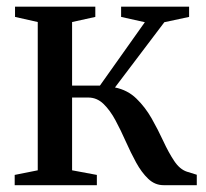

<svg xmlns="http://www.w3.org/2000/svg" viewBox="-20 -542 603 562"><path d="M23 0V-30L90.5 -43.5V-477.5L24 -492.5V-522.5H259V-492.5L191 -477.5V-291.5H272.5L404 -477L334.5 -492.5V-522.5H533.5V-492.5L461 -477L316.5 -286Q353.5 -278.5 379.2 -253.5Q405 -228.5 423.8 -195.5Q442.5 -162.5 458 -129Q473.5 -95.5 489.8 -71Q506 -46.5 527 -39.5L556 -30.5V0H458.5Q433.5 0 414 -18.5Q394.5 -37 378.5 -66.2Q362.5 -95.5 348 -128.2Q333.5 -161 317.8 -190.2Q302 -219.5 282.8 -238Q263.5 -256.5 238.5 -256.5H191V-43.5L263.5 -30V0Z"/></svg>

Font: Merriweather 96pt
Style: Regular
Weight: 400
Version: Version 2.100